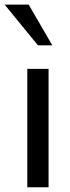

<svg xmlns="http://www.w3.org/2000/svg" viewBox="-45 -791 295 811"><path d="M175.8 -599.6 76.2 -771.5H-25.4L115.2 -599.6ZM160.2 0V-500H70.3V0Z"/></svg>

Font: FreeUniversal
Style: Regular
Weight: 400
Version: Version 1.001